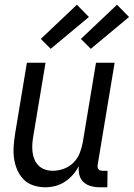

<svg xmlns="http://www.w3.org/2000/svg" viewBox="-20 -786 567 814"><path d="M172 8Q146 8 121.5 0Q97 -8 80 -25.5Q63 -43 53 -66Q43 -89 39.5 -114.5Q36 -140 38 -166.5Q40 -193 44 -219L94 -520H173L121 -208Q118 -191 117 -174Q116 -157 118 -140.5Q120 -124 126.5 -109Q133 -94 144.5 -83Q156 -72 171.5 -67Q187 -62 204 -62Q227 -62 250.5 -70.5Q274 -79 291.5 -96.5Q309 -114 318 -137Q327 -160 331 -183L387 -520H466L394 -87Q393 -82 394 -77Q395 -72 397.5 -68.5Q400 -65 405 -63.5Q410 -62 415 -62H436L435 8H403Q384 8 365.5 3Q347 -2 334 -14Q321 -26 316.5 -44.5Q312 -63 314 -82Q304 -62 289 -45Q274 -28 255 -15.5Q236 -3 214.5 2.5Q193 8 172 8ZM365 -579 323 -621 476 -766 527 -714ZM195 -579 153 -621 306 -766 357 -714Z"/></svg>

Font: Iosevka Term Curly
Style: Italic
Weight: 400
Italic angle: -9°
Designer: Belleve Invis
Foundry: Belleve Invis
Version: Version 32.3.0